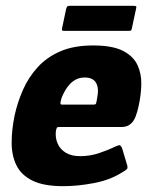

<svg xmlns="http://www.w3.org/2000/svg" viewBox="-20 -634 520 659"><path d="M30 -237Q40 -283 59 -326Q78 -369 109.5 -403.5Q141 -438 187.5 -458Q234 -478 299 -478Q366 -478 402 -459.5Q438 -441 452 -410.5Q466 -380 465 -343.5Q464 -307 456 -271Q447 -228 433 -213Q419 -198 398 -198H183Q176 -198 175 -195.5Q174 -193 172 -186Q169 -162 177.5 -142Q186 -122 205.5 -110Q225 -98 255 -98Q290 -98 321.5 -109Q353 -120 365 -126Q381 -134 388.5 -135.5Q396 -137 401 -119L415 -72Q420 -58 415.5 -53.5Q411 -49 397 -41Q357 -16 302 -5.5Q247 5 197 5Q130 5 91.5 -14Q53 -33 36.5 -66.5Q20 -100 20 -144Q20 -188 30 -237ZM313 -295Q317 -314 316 -327.5Q315 -341 309.5 -350Q304 -359 294.5 -363.5Q285 -368 271 -368Q255 -368 242.5 -362Q230 -356 220.5 -346Q211 -336 204 -324Q197 -312 192 -300Q187 -284 187.5 -279.5Q188 -275 192 -275Q219 -275 246.5 -275Q274 -275 301 -275Q308 -275 309.5 -278.5Q311 -282 313 -295ZM432 -534Q431 -530 429 -529Q427 -528 418 -528H202Q194 -528 193 -530Q192 -532 193 -537L207 -603Q209 -610 211 -612Q213 -614 220 -614H437Q445 -614 447 -612.5Q449 -611 447 -604Z"/></svg>

Font: Glory ExtraBold
Style: Italic
Weight: 800
Italic angle: -12°
Version: Version 1.011